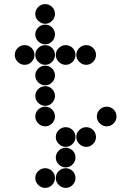

<svg xmlns="http://www.w3.org/2000/svg" viewBox="-20 -718 640 936"><path d="M152 -650Q152 -631 166.5 -616.5Q181 -602 200 -602Q220 -602 234 -616.5Q248 -631 248 -650Q248 -670 234 -684Q220 -698 200 -698Q181 -698 166.5 -684Q152 -670 152 -650ZM152 -550Q152 -531 166.5 -516.5Q181 -502 200 -502Q220 -502 234 -516.5Q248 -531 248 -550Q248 -570 234 -584Q220 -598 200 -598Q181 -598 166.5 -584Q152 -570 152 -550ZM52 -450Q52 -431 66.5 -416.5Q81 -402 100 -402Q120 -402 134 -416.5Q148 -431 148 -450Q148 -470 134 -484Q120 -498 100 -498Q81 -498 66.5 -484Q52 -470 52 -450ZM152 -450Q152 -431 166.5 -416.5Q181 -402 200 -402Q220 -402 234 -416.5Q248 -431 248 -450Q248 -470 234 -484Q220 -498 200 -498Q181 -498 166.5 -484Q152 -470 152 -450ZM252 -450Q252 -431 266.5 -416.5Q281 -402 300 -402Q320 -402 334 -416.5Q348 -431 348 -450Q348 -470 334 -484Q320 -498 300 -498Q281 -498 266.5 -484Q252 -470 252 -450ZM352 -450Q352 -431 366.5 -416.5Q381 -402 400 -402Q420 -402 434 -416.5Q448 -431 448 -450Q448 -470 434 -484Q420 -498 400 -498Q381 -498 366.5 -484Q352 -470 352 -450ZM152 -350Q152 -331 166.5 -316.5Q181 -302 200 -302Q220 -302 234 -316.5Q248 -331 248 -350Q248 -370 234 -384Q220 -398 200 -398Q181 -398 166.5 -384Q152 -370 152 -350ZM152 -250Q152 -231 166.5 -216.5Q181 -202 200 -202Q220 -202 234 -216.5Q248 -231 248 -250Q248 -270 234 -284Q220 -298 200 -298Q181 -298 166.5 -284Q152 -270 152 -250ZM152 -150Q152 -131 166.5 -116.5Q181 -102 200 -102Q220 -102 234 -116.5Q248 -131 248 -150Q248 -170 234 -184Q220 -198 200 -198Q181 -198 166.5 -184Q152 -170 152 -150ZM452 -150Q452 -131 466.5 -116.5Q481 -102 500 -102Q520 -102 534 -116.5Q548 -131 548 -150Q548 -170 534 -184Q520 -198 500 -198Q481 -198 466.5 -184Q452 -170 452 -150ZM252 -50Q252 -31 266.5 -16.5Q281 -2 300 -2Q320 -2 334 -16.5Q348 -31 348 -50Q348 -70 334 -84Q320 -98 300 -98Q281 -98 266.5 -84Q252 -70 252 -50ZM352 -50Q352 -31 366.5 -16.5Q381 -2 400 -2Q420 -2 434 -16.5Q448 -31 448 -50Q448 -70 434 -84Q420 -98 400 -98Q381 -98 366.5 -84Q352 -70 352 -50ZM252 50Q252 69 266.5 83.5Q281 98 300 98Q320 98 334 83.5Q348 69 348 50Q348 30 334 16Q320 2 300 2Q281 2 266.5 16Q252 30 252 50ZM152 150Q152 169 166.5 183.5Q181 198 200 198Q220 198 234 183.5Q248 169 248 150Q248 130 234 116Q220 102 200 102Q181 102 166.5 116Q152 130 152 150ZM252 150Q252 169 266.5 183.5Q281 198 300 198Q320 198 334 183.5Q348 169 348 150Q348 130 334 116Q320 102 300 102Q281 102 266.5 116Q252 130 252 150Z"/></svg>

Font: Matrix Sans Print
Style: Regular
Weight: 400
Designer: Brad Neil
Version: Version 1.100